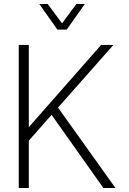

<svg xmlns="http://www.w3.org/2000/svg" viewBox="-20 -933 640 953"><path d="M73 0V-710H123V-302L482 -710H543L268 -399L553 0H493L236 -363L123 -235V0ZM175 -913H217L288 -817L359 -913H401L311 -786H265Z"/></svg>

Font: Geist Mono UltraLight
Style: Regular
Weight: 200
Monospace: yes
Designer: Basement.studio, Andrés Briganti, Mateo Zaragoza
Foundry: Basement.studio, Vercel, Andrés Briganti, Guido Ferreyra, Mateo Zaragoza
Version: Version 1.400; ttfautohint (v1.8.4.7-5d5b)